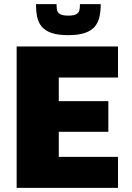

<svg xmlns="http://www.w3.org/2000/svg" viewBox="-20 -914 644 934"><path d="M61 0V-688H554V-537H266V-422H507V-273H266V-151H554V0ZM312 -743Q261 -743 230 -754Q199 -765 182.5 -785Q166 -805 160.5 -833Q155 -861 155 -894H255Q255 -878 257.5 -865.5Q260 -853 272 -845.5Q284 -838 312 -838Q340 -838 352 -845.5Q364 -853 366.5 -865.5Q369 -878 369 -894H470Q470 -861 464 -833Q458 -805 441.5 -785Q425 -765 393.5 -754Q362 -743 312 -743Z"/></svg>

Font: Saira Thin ExtraBold
Style: Regular
Weight: 800
Version: Version 1.101